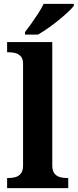

<svg xmlns="http://www.w3.org/2000/svg" viewBox="-20 -979 404 999"><path d="M17 0V-53H29Q44 -53 60.5 -57.5Q77 -62 88.5 -76Q100 -90 100 -118V-646Q100 -673 88 -686Q76 -699 59.5 -703Q43 -707 29 -707H17V-760H252V-118Q252 -90 263.5 -76Q275 -62 292 -57.5Q309 -53 323 -53H335V0ZM110 -812Q125 -831 143.5 -857Q162 -883 179.5 -910Q197 -937 207 -959H364V-949Q355 -936 333.5 -916Q312 -896 285 -874Q258 -852 230 -832.5Q202 -813 178 -799H110Z"/></svg>

Font: Noto Serif Tamil
Style: Bold Italic
Weight: 700
Italic angle: -12°
Designer: Indian Type Foundry, Tom Grace, and the Monotype Design Team
Foundry: Monotype Imaging Inc.
Version: Version 2.003; ttfautohint (v1.8.4.7-5d5b)